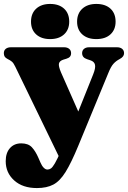

<svg xmlns="http://www.w3.org/2000/svg" viewBox="-20 -722 650 975"><path d="M403 -98 287 89.5 57.5 -383.5Q49 -401.5 40.5 -408.8Q32 -416 18.5 -422.5Q8.5 -427.5 4 -434.2Q-0.5 -441 -0.5 -452Q-0.5 -466 9.2 -474Q19 -482 36 -482H305Q321.5 -482 331.2 -474Q341 -466 341 -452Q341 -441 335.2 -434.2Q329.5 -427.5 316.5 -423.5L303 -419.5Q283 -413.5 279.5 -400Q276 -386.5 290 -354ZM290 43 304 11 331 -39.5 453 -344Q466 -376 462.5 -392.8Q459 -409.5 438.5 -416L422 -421.5Q409.5 -425.5 403.2 -433.2Q397 -441 397 -452Q397 -466 406.8 -474Q416.5 -482 433 -482H573.5Q590.5 -482 600.2 -474Q610 -466 610 -452Q610 -443 604.8 -435.8Q599.5 -428.5 587.5 -422Q569 -412.5 556 -398Q543 -383.5 530 -351L377.5 18.5Q342 104.5 313.2 151Q284.5 197.5 251 215.2Q217.5 233 167.5 233Q95 233 52 194.2Q9 155.5 9 96.5Q9 54.5 30.5 30.2Q52 6 88 6Q123.5 6 142 26Q160.5 46 175 79.5L185.5 103.5Q192.5 120 201.8 129.5Q211 139 221 139Q230.5 139 238.8 133.2Q247 127.5 259 107Q271 86.5 290 43ZM234.5 -523.5Q190 -523.5 163.8 -547.2Q137.5 -571 137.5 -612Q137.5 -654 163.8 -678Q190 -702 234.5 -702Q279.5 -702 305.5 -678Q331.5 -654 331.5 -612Q331.5 -571.5 305.5 -547.5Q279.5 -523.5 234.5 -523.5ZM469 -523.5Q424.5 -523.5 398 -547.2Q371.5 -571 371.5 -612Q371.5 -653.5 398 -677.8Q424.5 -702 469 -702Q515 -702 541 -678Q567 -654 567 -612Q567 -571.5 541 -547.5Q515 -523.5 469 -523.5Z"/></svg>

Font: Fraunces
Style: Regular
Weight: 900
Version: Version 1.000;[b76b70a41]